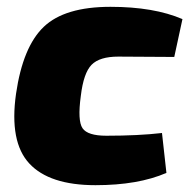

<svg xmlns="http://www.w3.org/2000/svg" viewBox="-20 -531 564 563"><path d="M455 -141 468 -24Q385 12 260 12Q125 12 66 -51.5Q7 -115 27 -256Q47 -394 108.5 -452.5Q170 -511 304 -511Q431 -511 515 -475L491 -364L327 -365Q272 -365 248.5 -341Q225 -317 217 -250Q207 -177 222 -155Q237 -133 292 -133Q386 -133 455 -141Z"/></svg>

Font: Exo 2.0 Extra Bold
Style: Italic
Weight: 800
Italic angle: -8°
Designer: Natanael Gama
Version: Version 1.001;PS 001.001;hotconv 1.0.70;makeotf.lib2.5.58329